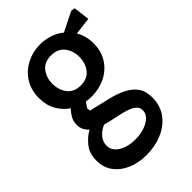

<svg xmlns="http://www.w3.org/2000/svg" viewBox="-226 -583 942 942"><g transform="rotate(-45 245.0 -112.0)"><path d="M216 268.7Q161.2 268.7 117 249.6Q72.8 230.6 47.4 195.9Q22 161.2 22 114.4Q22 64.6 47.8 32.1Q73.7 -0.3 106.1 -17.9Q93.2 -29 85.5 -44Q77.9 -59.1 77.9 -79.7Q77.9 -103.3 88.8 -122.6Q99.8 -141.9 114.9 -156.9Q81.3 -179.4 60.5 -216.1Q39.7 -252.9 39.7 -302.5Q39.7 -359.2 66.1 -400Q92.5 -440.8 135.6 -463Q178.7 -485.3 229.1 -485.3Q264.6 -485.3 296.7 -474.5Q328.8 -463.8 353.9 -443.2L454.3 -493.5L475.4 -490.5L485.9 -406.2L395.8 -395.2Q407.2 -375.8 413.4 -352.6Q419.6 -329.4 419.6 -303Q419.6 -246.8 393.2 -207Q366.8 -167.2 323.7 -146Q280.6 -124.9 229.1 -124.9Q219.3 -124.9 209.5 -125.6Q199.6 -126.3 190.8 -128.2L171.3 -99.3L173.8 -82L277.2 -57.7Q325 -46.7 360.7 -28.8Q396.4 -11 416 16.7Q435.7 44.5 435.7 87.2Q435.7 145.8 405.1 186.4Q374.6 227 324.4 247.8Q274.3 268.7 216 268.7ZM231.5 175.8Q263.3 175.8 292.1 166.7Q321 157.6 339.6 140.3Q358.2 123 358.2 99.9Q358.2 78.2 341.2 65.5Q324.2 52.7 296.5 44.5Q268.8 36.4 236.5 30.2Q204.3 24 173.8 15Q144.7 28 126.9 49.2Q109.1 70.4 109.1 97.8Q109.1 120.8 125 138.3Q141 155.9 168.6 165.8Q196.1 175.8 231.5 175.8ZM229.1 -201.2Q275.8 -201.2 299.5 -231.8Q323.2 -262.4 323.2 -305.6Q323.2 -348.2 299.5 -378.5Q275.8 -408.9 229.1 -408.9Q183 -408.9 159.5 -378.5Q136 -348.2 136 -305.6Q136 -262.4 159.5 -231.8Q183 -201.2 229.1 -201.2Z"/></g></svg>

Font: Kreon Light
Style: Regular
Weight: 300
Designer: Julia Petretta
Foundry: Julia Petretta and Eli Heuer
Version: Version 2.002